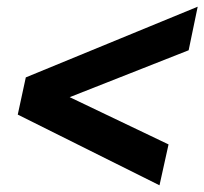

<svg xmlns="http://www.w3.org/2000/svg" viewBox="-20 -590 610 573"><path d="M456 -37 33 -248 57 -359 570 -570 543 -440 188 -300 483 -159Z"/></svg>

Font: Kanit Medium
Style: Italic
Weight: 500
Italic angle: -12°
Designer: Katatrad Team
Foundry: CadsonDemak
Version: Version 2.000; ttfautohint (v1.8.3)